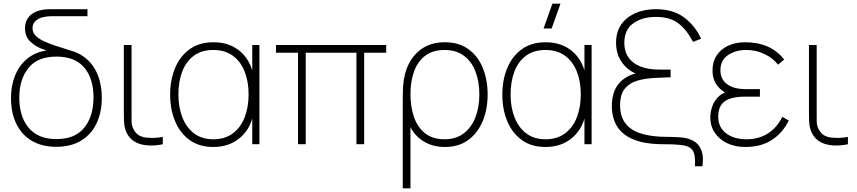

<svg xmlns="http://www.w3.org/2000/svg" viewBox="-20 -785 4665 1045"><path d="M287 14Q207 14 152 -19.2Q97 -52.5 68.5 -112Q40 -171.5 40 -250Q40 -330 69.5 -390.5Q99 -451 154.2 -483.5Q209.5 -516 287 -512V-519Q367.5 -519 422.5 -485.2Q477.5 -451.5 505.8 -391.5Q534 -331.5 534 -253Q534 -173.5 505.5 -113.5Q477 -53.5 421.8 -19.8Q366.5 14 287 14ZM287 -28Q388.5 -28 438.8 -90.2Q489 -152.5 489 -255Q489 -357 438.8 -417Q388.5 -477 287 -477Q184.5 -477 134.8 -415Q85 -353 85 -253Q85 -150.5 136.2 -89.2Q187.5 -28 287 -28ZM358 -473Q327.5 -483.5 286.2 -493.8Q245 -504 206.2 -519.8Q167.5 -535.5 141.8 -562Q116 -588.5 116 -631Q116 -655.5 125.5 -675.2Q135 -695 153.5 -708.8Q172 -722.5 199 -729Q217 -733.5 233.2 -734.2Q249.5 -735 256 -735H456V-697H265Q251.5 -697 239 -695.8Q226.5 -694.5 216 -692Q190 -686 173.5 -671Q157 -656 157 -631Q157 -609.5 171.8 -593Q186.5 -576.5 214.8 -562.8Q243 -549 283.8 -535.5Q324.5 -522 376 -506Z M771 5Q736 0.5 709.8 -16Q683.5 -32.5 669 -63Q657 -89.5 655.5 -116.8Q654 -144 654 -179V-540H696V-179Q696 -144 696.2 -123Q696.5 -102 707 -81Q718.5 -59.5 735.2 -49.2Q752 -39 776 -36Q798.5 -34 822.2 -34.8Q846 -35.5 866 -40V0Q850 3.5 833.5 5.2Q817 7 801.2 7Q785.5 7 771 5Z M1141 15Q1064.5 15 1012.2 -22.8Q960 -60.5 933 -125Q906 -189.5 906 -270Q906 -350 932.8 -414.5Q959.5 -479 1012 -517Q1064.5 -555 1142 -555Q1233 -555 1291.8 -501.5Q1350.5 -448 1363 -355L1353 -328V-540H1392V0H1353V-214L1363 -187Q1350.5 -92.5 1290.8 -38.8Q1231 15 1141 15ZM1141 -27Q1204.5 -27 1247.2 -59Q1290 -91 1311.5 -146.2Q1333 -201.5 1333 -271Q1333 -341.5 1311.2 -396.2Q1289.5 -451 1246.8 -482Q1204 -513 1141 -513Q1076.5 -513 1034.2 -481.2Q992 -449.5 971.5 -394.8Q951 -340 951 -271Q951 -201.5 972.5 -146.2Q994 -91 1036.2 -59Q1078.5 -27 1141 -27Z M1602 0V-498H1482V-540H2082V-498H1962V0H1920V-498H1644V0Z M2172 240V-241Q2172 -268 2172.8 -287Q2173.5 -306 2174 -317Q2178.5 -385.5 2206 -439.2Q2233.5 -493 2282.5 -524Q2331.5 -555 2401 -555Q2478 -555 2529.8 -517.2Q2581.5 -479.5 2607.8 -415Q2634 -350.5 2634 -271Q2634 -190 2607 -125.2Q2580 -60.5 2528.2 -22.8Q2476.5 15 2402 15Q2335.5 15 2286.8 -15Q2238 -45 2214 -93V240ZM2399 -27Q2461.5 -27 2503.8 -59Q2546 -91 2567.5 -146.2Q2589 -201.5 2589 -271Q2589 -340 2568.2 -394.8Q2547.5 -449.5 2505.5 -481.2Q2463.5 -513 2399 -513Q2336 -513 2295 -482.2Q2254 -451.5 2234 -397Q2214 -342.5 2214 -272Q2214 -202 2233.8 -146.5Q2253.5 -91 2294.5 -59Q2335.5 -27 2399 -27Z M2982.5 -630H2938.5L2986.5 -765H3030.5ZM2949 15Q2872.5 15 2820.2 -22.8Q2768 -60.5 2741 -125Q2714 -189.5 2714 -270Q2714 -350 2740.8 -414.5Q2767.5 -479 2820 -517Q2872.5 -555 2950 -555Q3041 -555 3099.8 -501.5Q3158.5 -448 3171 -355L3161 -328V-540H3200V0H3161V-214L3171 -187Q3158.5 -92.5 3098.8 -38.8Q3039 15 2949 15ZM2949 -27Q3012.5 -27 3055.2 -59Q3098 -91 3119.5 -146.2Q3141 -201.5 3141 -271Q3141 -341.5 3119.2 -396.2Q3097.5 -451 3054.8 -482Q3012 -513 2949 -513Q2884.5 -513 2842.2 -481.2Q2800 -449.5 2779.5 -394.8Q2759 -340 2759 -271Q2759 -201.5 2780.5 -146.2Q2802 -91 2844.2 -59Q2886.5 -27 2949 -27Z M3762 120Q3766.5 63 3752.5 37.8Q3738.5 12.5 3700.2 6.2Q3662 0 3594 0Q3488 0 3425.8 -26.8Q3363.5 -53.5 3336.8 -100.2Q3310 -147 3310 -207Q3310 -282 3345 -326Q3380 -370 3439 -385Q3392 -406 3362.5 -449.2Q3333 -492.5 3333 -553Q3333 -599 3350.2 -633.2Q3367.5 -667.5 3397.8 -690Q3428 -712.5 3467 -723.8Q3506 -735 3550 -735Q3642.5 -735 3702.8 -690.5Q3763 -646 3796 -574L3752 -557Q3719 -621.5 3673.2 -657.2Q3627.5 -693 3550 -693Q3476 -693 3427 -658.2Q3378 -623.5 3378 -552Q3378 -486 3422.5 -448.5Q3467 -411 3547 -407Q3558.5 -406.5 3577.2 -406.2Q3596 -406 3611.8 -406Q3627.5 -406 3630 -406V-364Q3625.5 -364 3620.5 -364Q3615.5 -364 3599.8 -363.2Q3584 -362.5 3547 -361Q3491.5 -358.5 3448.2 -345.8Q3405 -333 3380 -301.5Q3355 -270 3355 -212Q3355 -151.5 3384 -113.5Q3413 -75.5 3470.2 -57.8Q3527.5 -40 3612 -40Q3615.5 -40 3631.5 -39.8Q3647.5 -39.5 3667.8 -38.5Q3688 -37.5 3704 -35Q3734 -30.5 3759.5 -14.8Q3785 1 3797.8 33.5Q3810.5 66 3803 120Z M4037 15Q3981.5 15 3938.5 -5.2Q3895.5 -25.5 3870.8 -61.8Q3846 -98 3846 -146Q3846 -177 3857.8 -208.8Q3869.5 -240.5 3894.5 -262.8Q3919.5 -285 3960 -288L3954 -268Q3910.5 -284.5 3884.2 -318Q3858 -351.5 3858 -403Q3858 -449.5 3880.8 -483.8Q3903.5 -518 3943.8 -536.5Q3984 -555 4036 -555Q4104.5 -555 4157.5 -531.8Q4210.5 -508.5 4248 -461L4215 -433Q4186.5 -469 4140.8 -491Q4095 -513 4041 -513Q3983.5 -513 3942.2 -485.2Q3901 -457.5 3901 -402Q3901 -353.5 3937.5 -326.8Q3974 -300 4037 -300H4116V-259H4036Q3981 -259 3948.8 -246.5Q3916.5 -234 3902.8 -209.8Q3889 -185.5 3889 -150Q3889 -92.5 3931.5 -59.8Q3974 -27 4043 -27Q4109 -27 4158.5 -58Q4208 -89 4238 -149L4273 -129Q4239.5 -61 4180.8 -23Q4122 15 4037 15Z M4500 5Q4465 0.5 4438.8 -16Q4412.5 -32.5 4398 -63Q4386 -89.5 4384.5 -116.8Q4383 -144 4383 -179V-540H4425V-179Q4425 -144 4425.2 -123Q4425.5 -102 4436 -81Q4447.5 -59.5 4464.2 -49.2Q4481 -39 4505 -36Q4527.5 -34 4551.2 -34.8Q4575 -35.5 4595 -40V0Q4579 3.5 4562.5 5.2Q4546 7 4530.2 7Q4514.5 7 4500 5Z"/></svg>

Font: Manrope ExtraLight
Style: Regular
Weight: 200
Designer: Mikhail Sharanda
Foundry: Mikhail Sharanda
Version: Version 4.505